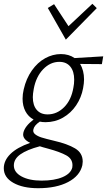

<svg xmlns="http://www.w3.org/2000/svg" viewBox="-76 -703 564 1012"><path d="M461 -365 346 -366Q367 -332 367 -284Q367 -265 362 -238Q353 -189 325.5 -148Q298 -107 256 -83Q214 -59 164 -59Q147 -59 134 -62Q104 -42 100 -21Q96 -6 109 4.5Q122 15 142.5 21.5Q163 28 209 39Q279 55 319.5 79Q360 103 360 149Q360 154 358 168Q345 224 283 256.5Q221 289 125 289Q44 289 -6 260.5Q-56 232 -56 184Q-56 143 -21 108.5Q14 74 83 50Q46 32 46 6Q46 0 47 -3Q55 -38 101 -73Q73 -88 58 -116.5Q43 -145 43 -183Q43 -207 49 -232Q62 -289 92 -331.5Q122 -374 162 -396Q202 -418 245 -418Q287 -418 317 -397L468 -406ZM315 -283Q315 -327 294.5 -352Q274 -377 237 -377Q189 -377 151.5 -338Q114 -299 102 -235Q97 -208 97 -191Q97 -148 117.5 -124Q138 -100 175 -100Q224 -100 262 -138Q300 -176 311 -242Q315 -261 315 -283ZM306 168Q306 134 273.5 116Q241 98 179 81Q145 72 134 68Q66 86 31.5 110.5Q-3 135 -3 169Q-3 205 37.5 227Q78 249 143 249Q211 249 254 230.5Q297 212 305 180Q306 176 306 168ZM176 -661 209 -681 285 -565 411 -683 434 -660 271 -494Z"/></svg>

Font: Ysabeau Semilight
Style: Italic
Weight: 300
Italic angle: -12°
Designer: Christian Thalmann (Catharsis Fonts)
Version: Version 0.003